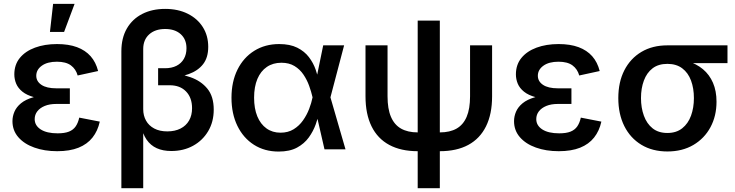

<svg xmlns="http://www.w3.org/2000/svg" viewBox="-20 -784 3858 1008"><path d="M280.3 9.8Q213.4 9.8 160.2 -9.3Q106.9 -28.3 76.2 -63.7Q45.4 -99.1 45.4 -147.9Q45.4 -173.3 55.9 -197.8Q66.4 -222.2 90.3 -241.9Q114.3 -261.7 154.8 -273.4Q195.3 -285.2 254.9 -285.2H346.7V-238.3H275.9Q240.2 -238.3 214.8 -227.8Q189.5 -217.3 175.8 -199.5Q162.1 -181.6 162.1 -158.7Q162.1 -125 193.8 -104.5Q225.6 -84 282.7 -84Q319.3 -84 342 -93Q364.7 -102.1 377.4 -120.6Q390.1 -139.2 396 -166.5L503.9 -145.5Q493.2 -96.7 465.6 -61.8Q438 -26.9 392.1 -8.5Q346.2 9.8 280.3 9.8ZM254.9 -263.2Q197.8 -263.2 159.2 -273.7Q120.6 -284.2 97.7 -302.7Q74.7 -321.3 64.9 -344.7Q55.2 -368.2 55.2 -393.6Q55.2 -444.3 84 -479.7Q112.8 -515.1 163.6 -533.9Q214.4 -552.7 279.3 -552.7Q340.3 -552.7 384.3 -536.4Q428.2 -520 455.8 -488.8Q483.4 -457.5 495.1 -411.1L387.7 -387.7Q378.4 -421.4 352.3 -440.7Q326.2 -460 278.8 -460Q228.5 -460 199.5 -439Q170.4 -418 170.4 -386.2Q170.4 -356.9 197.5 -338.6Q224.6 -320.3 275.9 -320.3H346.7V-263.2ZM242.2 -616.2 258.8 -763.7H371.6L316.4 -616.2Z M617.2 204.1V-514.6Q617.2 -584.5 646 -634.3Q674.8 -684.1 726.6 -710.7Q778.3 -737.3 847.2 -737.3Q914.6 -737.3 965.6 -711.9Q1016.6 -686.5 1044.9 -641.6Q1073.2 -596.7 1073.2 -538.1Q1073.2 -481.9 1046.4 -447.3Q1019.5 -412.6 970.7 -395Q921.9 -377.4 855.5 -372.1V-402.8Q923.3 -398.4 979.2 -378.9Q1035.2 -359.4 1068.6 -318.6Q1102.1 -277.8 1102.1 -208.5Q1102.1 -144.5 1073 -95.5Q1043.9 -46.4 993.7 -18.8Q943.4 8.8 879.4 8.8Q835.4 8.8 803 -5.9Q770.5 -20.5 749.5 -51Q728.5 -81.5 719.7 -127.9H731.9V204.1ZM858.4 -94.2Q898.4 -94.2 927.7 -109.1Q957 -124 972.7 -151.4Q988.3 -178.7 988.3 -215.8Q988.3 -271 956.8 -303.7Q925.3 -336.4 871.1 -336.4H810.1V-425.8H846.2Q881.3 -425.8 906.5 -438.5Q931.6 -451.2 945.3 -474.9Q959 -498.5 959 -530.8Q959 -577.6 928.7 -604.7Q898.4 -631.8 847.2 -631.8Q794.4 -631.8 763.2 -603.5Q731.9 -575.2 731.9 -526.4V-210.9Q731.9 -177.2 746.6 -150.9Q761.2 -124.5 789.6 -109.4Q817.9 -94.2 858.4 -94.2Z M1442.9 11.7Q1369.1 11.7 1313.2 -23.9Q1257.3 -59.6 1226.3 -123.3Q1195.3 -187 1195.3 -271Q1195.3 -355 1226.8 -418.5Q1258.3 -481.9 1314.9 -517.3Q1371.6 -552.7 1445.8 -552.7Q1502.4 -552.7 1540.5 -533.7Q1578.6 -514.6 1601.8 -484.1Q1625 -453.6 1637.2 -418.5Q1649.4 -383.3 1655.3 -351.6H1694.8L1714.4 -274.4L1793.9 0H1683.6L1620.6 -274.4Q1614.3 -302.2 1603 -333.5Q1591.8 -364.7 1573.2 -392.3Q1554.7 -419.9 1526.1 -437.3Q1497.6 -454.6 1457.5 -454.6Q1413.1 -454.6 1380.9 -432.6Q1348.6 -410.6 1331.3 -369.6Q1314 -328.6 1314 -271Q1314 -214.4 1330.8 -173.3Q1347.7 -132.3 1378.9 -109.9Q1410.2 -87.4 1452.6 -87.4Q1492.7 -87.4 1521.7 -105.5Q1550.8 -123.5 1570.8 -151.9Q1590.8 -180.2 1603 -212.2Q1615.2 -244.1 1620.6 -271.5L1676.8 -545.9H1786.6L1714.4 -271.5L1694.8 -198.7H1657.2Q1650.4 -167.5 1637.5 -131.1Q1624.5 -94.7 1601.1 -62.3Q1577.6 -29.8 1539.3 -9Q1501 11.7 1442.9 11.7Z M2172.9 9.8Q2085 9.8 2023.7 -23.2Q1962.4 -56.2 1930.7 -120.6Q1898.9 -185.1 1898.9 -278.3V-545.9H2014.6V-278.3Q2014.6 -212.4 2032.5 -170.7Q2050.3 -128.9 2085.4 -108.9Q2120.6 -88.9 2172.9 -88.9H2289.1Q2341.8 -88.9 2377 -108.9Q2412.1 -128.9 2429.9 -170.7Q2447.8 -212.4 2447.8 -278.3V-545.9H2563.5V-278.3Q2563.5 -185.1 2531.5 -120.6Q2499.5 -56.2 2438.5 -23.2Q2377.4 9.8 2289.1 9.8ZM2172.9 204.1V-675.8H2289.1V204.1Z M2913.6 9.8Q2846.7 9.8 2793.5 -9.3Q2740.2 -28.3 2709.5 -63.7Q2678.7 -99.1 2678.7 -147.9Q2678.7 -173.3 2689.2 -197.8Q2699.7 -222.2 2723.6 -241.9Q2747.6 -261.7 2788.1 -273.4Q2828.6 -285.2 2888.2 -285.2H2980V-238.3H2909.2Q2873.5 -238.3 2848.1 -227.8Q2822.8 -217.3 2809.1 -199.5Q2795.4 -181.6 2795.4 -158.7Q2795.4 -125 2827.1 -104.5Q2858.9 -84 2916 -84Q2952.6 -84 2975.3 -93Q2998 -102.1 3010.7 -120.6Q3023.4 -139.2 3029.3 -166.5L3137.2 -145.5Q3126.5 -96.7 3098.9 -61.8Q3071.3 -26.9 3025.4 -8.5Q2979.5 9.8 2913.6 9.8ZM2888.2 -263.2Q2831.1 -263.2 2792.5 -273.7Q2753.9 -284.2 2731 -302.7Q2708 -321.3 2698.2 -344.7Q2688.5 -368.2 2688.5 -393.6Q2688.5 -444.3 2717.3 -479.7Q2746.1 -515.1 2796.9 -533.9Q2847.7 -552.7 2912.6 -552.7Q2973.6 -552.7 3017.6 -536.4Q3061.5 -520 3089.1 -488.8Q3116.7 -457.5 3128.4 -411.1L3021 -387.7Q3011.7 -421.4 2985.6 -440.7Q2959.5 -460 2912.1 -460Q2861.8 -460 2832.8 -439Q2803.7 -418 2803.7 -386.2Q2803.7 -356.9 2830.8 -338.6Q2857.9 -320.3 2909.2 -320.3H2980V-263.2Z M3483.9 11.2Q3405.3 11.2 3347.2 -23.9Q3289.1 -59.1 3257.6 -122.1Q3226.1 -185.1 3226.1 -269Q3226.1 -353 3257.8 -415Q3289.6 -477.1 3347.4 -511.5Q3405.3 -545.9 3483.9 -545.9H3799.3V-452.6H3560.5L3483.9 -448.7Q3436.5 -448.7 3406 -425.3Q3375.5 -401.9 3360.4 -361.1Q3345.2 -320.3 3345.2 -269Q3345.2 -218.3 3360.4 -176.5Q3375.5 -134.8 3406 -110.4Q3436.5 -85.9 3483.9 -85.9Q3530.8 -85.9 3561.8 -110.6Q3592.8 -135.3 3607.9 -176.8Q3623 -218.3 3623 -269Q3623 -320.3 3607.9 -361.1Q3592.8 -401.9 3561.8 -425.3Q3530.8 -448.7 3483.9 -448.7V-477.5Q3541.5 -477.5 3588.9 -463.4Q3636.2 -449.2 3670.4 -420.7Q3704.6 -392.1 3723.1 -349.4Q3741.7 -306.6 3741.7 -250Q3741.7 -175.3 3710 -116.2Q3678.2 -57.1 3620.1 -22.9Q3562 11.2 3483.9 11.2Z"/></svg>

Font: Inter Cardless
Style: Medium
Weight: 500
Designer: Rasmus Andersson
Foundry: rsms
Version: Version 4.001;git-9221beed3